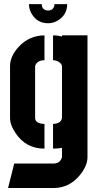

<svg xmlns="http://www.w3.org/2000/svg" viewBox="-20 -737 485 942"><path d="M122.1 -716.8H184.6Q184.6 -693.4 206.1 -686.5Q211.9 -685.5 215.8 -685.5Q239.3 -685.5 246.1 -707Q247.1 -712.9 247.1 -716.8H309.6Q309.6 -665 265.6 -637.7Q243.2 -623 215.8 -623Q164.1 -623 136.7 -667Q122.1 -690.4 122.1 -716.8ZM19.5 185.5 49.8 65.4H243.2Q274.4 64.5 283.2 37.1Q284.2 35.2 284.2 34.2V-11.7Q263.7 -7.8 240.2 -7.8V-128.9Q282.2 -130.9 284.2 -161.1V-410.2Q284.2 -423.8 266.6 -434.6Q254.9 -441.4 240.2 -441.4V-563.5Q263.7 -563.5 284.2 -557.6V-563.5H409.2V34.2Q409.2 77.1 371.1 123Q320.3 184.6 245.1 185.5ZM29.3 -158.2V-415Q30.3 -461.9 71.3 -506.8Q122.1 -562.5 198.2 -563.5V-441.4Q163.1 -441.4 153.3 -416Q152.3 -413.1 152.3 -412.1V-159.2Q152.3 -136.7 180.7 -130.9Q188.5 -128.9 198.2 -128.9V-7.8Q106.4 -7.8 55.7 -85Q29.3 -124 29.3 -158.2Z"/></svg>

Font: Post No Bills Jaffna ExtraBold
Style: Regular
Weight: 800
Designer: Kosala Senevirathne, Siva Puranthara, Lasantha Premarathna, Tharique Azeez
Foundry: Mooniak
Version: Version 1.220 ; ttfautohint (v1.6)